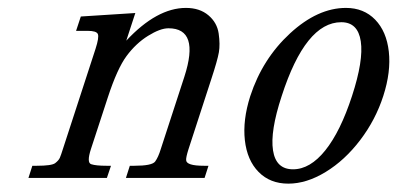

<svg xmlns="http://www.w3.org/2000/svg" viewBox="-20 -443 989 478"><path d="M294.4 -341.8Q370.6 -423.3 442.9 -423.3Q477.1 -423.3 498.8 -405Q520.5 -386.7 524.4 -359.6Q528.3 -332.5 524.9 -312.7Q521.5 -293 505.9 -245.6L449.2 -71.3Q442.9 -51.3 443.4 -44.4Q443.8 -30.3 487.8 -30.3H499L489.3 0H293.5L303.2 -30.3H314.5Q358.4 -30.3 366.2 -40.8Q374 -51.3 380.4 -72.3L439 -252Q478 -372.6 399.4 -372.6Q378.9 -372.6 348.6 -353.8Q318.4 -335 295.2 -303.7Q272 -272.5 248.5 -200.7L206.5 -72.3Q195.3 -38.1 207 -34.2Q218.8 -30.3 245.1 -30.3H256.3L246.1 0H50.8L60.5 -30.3H71.8Q108.9 -30.3 117.4 -36.9Q126 -43.5 128.9 -50Q131.8 -56.6 136.7 -72.3L217.8 -321.3Q227.1 -350.1 223.6 -358.2Q220.2 -366.2 198.2 -366.2H169.4L181.2 -401.9L316.9 -410.6Z M829.6 -387.7Q740.7 -387.7 681.2 -203.6Q652.3 -115.7 659.7 -68.6Q667 -21.5 709.5 -21.5Q752 -21.5 789.8 -68.6Q827.6 -115.7 856.4 -204.1Q885.3 -292.5 878.2 -340.1Q871.1 -387.7 829.6 -387.7ZM603 -203.6Q633.3 -296.4 702.1 -359.9Q771 -423.3 841.3 -423.3Q885.7 -423.3 914.1 -394Q942.4 -364.7 948 -314.5Q953.6 -264.2 934.3 -204.3Q915 -144.5 876.7 -94.2Q838.4 -43.9 790.8 -14.9Q743.2 14.2 697.8 14.2Q652.3 14.2 623.8 -14.9Q595.2 -43.9 589.6 -94Q584 -144 603 -203.6Z"/></svg>

Font: RIT Rachana
Style: Italic
Weight: 400
Designer: Hussain KH
Version: 1.5.2